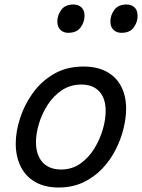

<svg xmlns="http://www.w3.org/2000/svg" viewBox="-20 -815 632 854"><path d="M241 19Q179 19 136 -6Q93 -31 71.5 -75.5Q50 -120 50 -176Q50 -229 69 -288.5Q88 -348 125.5 -400.5Q163 -453 219.5 -486Q276 -519 351 -519Q413 -519 455.5 -495.5Q498 -472 519.5 -429.5Q541 -387 541 -331Q541 -291 529.5 -243.5Q518 -196 494.5 -149.5Q471 -103 435 -65Q399 -27 350.5 -4Q302 19 241 19ZM251 -61Q300 -61 337 -87Q374 -113 399 -153.5Q424 -194 437 -238.5Q450 -283 450 -321Q450 -360 437 -386Q424 -412 400 -425.5Q376 -439 343 -439Q293 -439 255 -413.5Q217 -388 191.5 -348Q166 -308 153 -264Q140 -220 140 -183Q140 -144 153.5 -116.5Q167 -89 192 -75Q217 -61 251 -61ZM283 -669Q263 -669 249 -682Q235 -695 235 -720Q235 -747 252.5 -771Q270 -795 307 -795Q328 -795 342 -782.5Q356 -770 356 -744Q356 -717 338.5 -693Q321 -669 283 -669ZM520 -669Q499 -669 485 -682Q471 -695 471 -720Q471 -747 488.5 -771Q506 -795 543 -795Q564 -795 578 -782.5Q592 -770 592 -744Q592 -717 575 -693Q558 -669 520 -669Z"/></svg>

Font: Playwrite DK Uloopet
Style: Regular
Weight: 400
Designer: Veronika Burian, José Scaglione
Foundry: TypeTogether
Version: Version 1.002